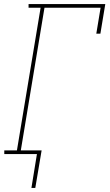

<svg xmlns="http://www.w3.org/2000/svg" viewBox="-20 -755 540 941"><path d="M134 166 161 0H1V-18H63L179 -717H120V-735H496L472 -590H452L473 -717H198L82 -18H184L153 166Z"/></svg>

Font: Iosevka Slab Thin
Style: Italic
Weight: 100
Italic angle: -9°
Monospace: yes
Designer: Belleve Invis
Foundry: Belleve Invis
Version: Version 11.1.1; ttfautohint (v1.8.3)